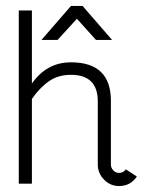

<svg xmlns="http://www.w3.org/2000/svg" viewBox="-20 -618 514 644"><path d="M356 -484H302L238 -555L173 -484H119L218 -598H257ZM308 -278Q308 -367 218 -367Q175 -367 145 -346Q113 -324 87 -286V-2H43V-583H87V-338Q137 -409 218 -409Q352 -409 352 -280V-66Q352 -55 360 -46.5Q368 -38 379 -38Q394 -38 402 -50L439 -26Q418 6 379 6Q350 6 329 -15.5Q308 -37 308 -66Z"/></svg>

Font: Bhavuka
Style: Regular
Weight: 400
Version: 2.94.0; ttfautohint (v1.2) -l 7 -r 28 -G 50 -x 13 -D deva -f